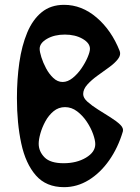

<svg xmlns="http://www.w3.org/2000/svg" viewBox="-20 -743 578 794"><path d="M324 -354Q324 -338 342 -322Q360 -306 385.5 -290Q411 -274 436.5 -258Q462 -242 477 -227.5Q492 -213 488 -199Q468 -132 431.5 -80Q395 -28 347 1.5Q299 31 245 31Q171 31 128.5 -17.5Q86 -66 68 -149.5Q50 -233 50 -337Q50 -415 60 -484.5Q70 -554 92.5 -608Q115 -662 152.5 -692.5Q190 -723 245 -723Q318 -723 379.5 -670.5Q441 -618 475 -532Q481 -516 468 -499Q455 -482 431.5 -465Q408 -448 383 -430Q358 -412 341 -393Q324 -374 324 -354ZM352 -541Q352 -565 321.5 -582.5Q291 -600 248 -600Q205 -600 174.5 -582.5Q144 -565 144 -541Q144 -529 151 -506.5Q158 -484 170.5 -460.5Q183 -437 200.5 -420.5Q218 -404 239 -404Q260 -404 280.5 -420.5Q301 -437 317 -460.5Q333 -484 342.5 -506.5Q352 -529 352 -541ZM374 -147Q374 -163 365 -188.5Q356 -214 339 -239.5Q322 -265 299 -282.5Q276 -300 249 -300Q222 -300 201.5 -283Q181 -266 167.5 -241Q154 -216 147 -191Q140 -166 140 -149Q140 -117 164 -92.5Q188 -68 243 -68Q297 -68 335.5 -91Q374 -114 374 -147Z"/></svg>

Font: VLove default
Style: Regular
Weight: 400
Designer: Dr Anirban Mitra
Foundry: Dr Anirban Mitra
Version: Version 1.000